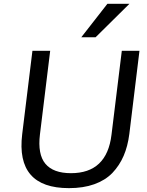

<svg xmlns="http://www.w3.org/2000/svg" viewBox="-20 -978 770 1009"><path d="M407.2 -782.2 544.4 -958H660.2L482.4 -782.2ZM342.3 10.7Q62 10.7 96.7 -273.4L150.4 -710.9H243.7L189.9 -271.5Q177.2 -167 218.5 -117.4Q259.8 -67.9 353 -67.9Q541.5 -67.9 565.9 -269.5L620.1 -710.9H712.9L659.7 -274.4Q651.4 -209 629.6 -158.7Q607.9 -108.4 570.3 -68.8Q532.7 -30.3 475.3 -9.8Q418 10.7 342.3 10.7Z"/></svg>

Font: Ride
Style: Italic
Weight: 400
Version: Version 3.000